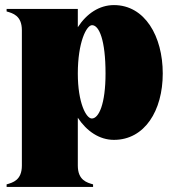

<svg xmlns="http://www.w3.org/2000/svg" viewBox="-20 -535 692 755"><path d="M6 190V200H346V190C322 183 286 174 286 116V-72C321 -19 371 15 428 15C549 15 620 -100 620 -246C620 -392 550 -515 428 -515C371 -515 321 -482 286 -428V-500H6V-490C30 -483 66 -474 66 -416V116C66 174 30 183 6 190ZM341 -69C319 -69 286 -130 286 -246C286 -369 320 -436 342 -436C370 -436 395 -377 395 -246C395 -127 369 -69 341 -69Z"/></svg>

Font: Sprat Condensed Black
Style: Regular
Weight: 900
Designer: Ethan Nakache
Foundry: Collletttivo
Version: Version 2.000;Glyphs 3.2 (3217)